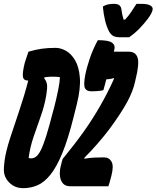

<svg xmlns="http://www.w3.org/2000/svg" viewBox="-36 -969 814 999"><path d="M636 -775H592Q568 -775 555 -781Q542 -787 531 -806Q518 -832 510.5 -863.5Q503 -895 499 -935Q512 -943 526 -946Q540 -949 555 -949Q576 -949 584.5 -942Q593 -935 595 -924Q597 -908 600 -894Q603 -880 607 -867H615Q637 -891 650 -912Q663 -933 674 -949H699Q733 -949 747 -940Q761 -931 758 -918Q757 -911 751 -899Q745 -887 733 -871Q714 -846 690.5 -821.5Q667 -797 636 -775ZM528 0H328Q293 0 280.5 -33.5Q268 -67 285 -125L290 -142Q351 -216 399.5 -284Q448 -352 488 -423Q522 -482 555 -554L558 -563Q539 -557 517 -556Q514 -543 510 -529Q506 -515 502 -500Q492 -497 475.5 -495.5Q459 -494 439 -494Q414 -494 406 -510.5Q398 -527 407 -576Q415 -617 431 -664.5Q447 -712 473 -760Q530 -760 547.5 -746.5Q565 -733 559 -711Q558 -705 556 -700H634Q670 -700 680 -668.5Q690 -637 669 -554L667 -545Q656 -493 624 -435Q592 -377 533 -297Q506 -261 471.5 -221.5Q437 -182 404 -149L402 -143Q432 -148 453.5 -149Q475 -150 496 -150H506Q532 -150 544.5 -127.5Q557 -105 543 -52Q539 -36 534.5 -21Q530 -6 528 0ZM253 -720Q280 -720 307.5 -704.5Q335 -689 355 -655Q375 -621 379.5 -565Q384 -509 364 -428L347 -360Q318 -244 288 -171.5Q258 -99 226 -59.5Q194 -20 159 -5Q124 10 85 10Q53 10 30.5 -4.5Q8 -19 -4 -40Q-14 -57 -15.5 -77.5Q-17 -98 -12 -135Q-5 -184 17 -251.5Q39 -319 65 -395.5Q91 -472 111 -550H109Q85 -550 83 -572.5Q81 -595 93 -643Q98 -660 103 -673.5Q108 -687 112 -700Q149 -711 181.5 -715.5Q214 -720 253 -720ZM113 -147Q117 -145 127 -145Q139 -145 151 -153.5Q163 -162 176 -187Q189 -212 204.5 -261.5Q220 -311 241 -393L244 -403Q257 -453 266 -497.5Q275 -542 276 -567Q269 -569 259 -569.5Q249 -570 232 -570Q222 -570 213.5 -569Q205 -568 196 -567L194 -561Q206 -547 208.5 -529.5Q211 -512 205 -475Q196 -420 176.5 -365.5Q157 -311 138.5 -256.5Q120 -202 113 -147Z"/></svg>

Font: Recursive Mn Csl St XBd
Style: Italic
Weight: 800
Italic angle: -15°
Monospace: yes
Version: Version 1.079;hotconv 1.0.112;makeotfexe 2.5.65598; ttfautoh